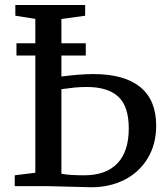

<svg xmlns="http://www.w3.org/2000/svg" viewBox="-20 -764 677 788"><path d="M621 -248.5Q621 -172 586.2 -114.5Q551.5 -57 491 -26.2Q430.5 4.5 354.5 4.5Q337 4.5 278 2.5Q193 0 179 0H40.5V-44.5L125 -55V-536H47.5V-586.5H125V-686.5L43 -699.5V-743.5H329.5V-699.5L232 -686V-586.5H332V-536H232V-450Q309.5 -460 363 -460Q490.5 -460 555.8 -406.5Q621 -353 621 -248.5ZM508.5 -236.5Q508.5 -327.5 465.5 -367.2Q422.5 -407 336 -407Q311 -407 287.2 -404.8Q263.5 -402.5 232 -398V-51Q262 -44.5 325 -44.5Q415 -44.5 461.8 -93.5Q508.5 -142.5 508.5 -236.5Z"/></svg>

Font: Merriweather 12pt
Style: Regular
Weight: 400
Designer: Eben Sorkin
Foundry: Eben Sorkin
Version: Version 2.100